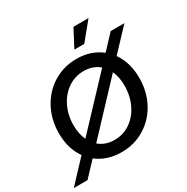

<svg xmlns="http://www.w3.org/2000/svg" viewBox="-261 -1107 1323 1358"><g transform="rotate(-30 400.5 -428.5)"><path d="M56 -321Q56 -432 104.5 -522.5Q153 -613 237.5 -664.5Q322 -716 426 -716Q544 -716 627 -650L735 -765H847L683 -591Q745 -503 745 -378Q745 -267 697 -177Q649 -87 564.5 -35.5Q480 16 376 16Q258 16 174 -49L66 66H-46L118 -109Q56 -196 56 -321ZM199 -195 554 -572Q502 -616 427 -616Q356 -616 298.5 -577Q241 -538 207.5 -470Q174 -402 174 -318Q174 -248 199 -195ZM375 -84Q446 -84 503.5 -123Q561 -162 594 -230.5Q627 -299 627 -383Q627 -454 603 -505L249 -128Q301 -84 375 -84ZM645 -923 528 -780H447L522 -923Z"/></g></svg>

Font: MedMera Sans Semibold
Style: Italic
Weight: 600
Italic angle: -11°
Designer: Kasper Nordkvist
Foundry: UNCUT.wtf
Version: Version 1.300